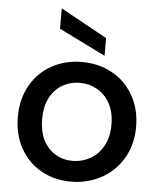

<svg xmlns="http://www.w3.org/2000/svg" viewBox="-56 -853 750 909"><g transform="rotate(5 319.0 -398.5)"><path d="M38.1 -275.9Q38.1 -359.9 75 -425Q111.8 -490.2 176 -525.1Q240.2 -560.1 318.8 -560.1Q397.9 -560.1 461.9 -525.1Q525.9 -490.2 563 -425Q600.1 -359.9 600.1 -275.9Q600.1 -191.9 562 -127Q523.9 -62 458.5 -26.6Q393.1 8.8 314 8.8Q235.8 8.8 172.9 -26.6Q109.9 -62 74 -126.5Q38.1 -190.9 38.1 -275.9ZM153.8 -275.9Q153.8 -187 199.5 -138.4Q245.1 -89.8 314 -89.8Q357.9 -89.8 396.5 -110.8Q435.1 -131.8 459 -173.8Q482.9 -215.8 482.9 -275.9Q482.9 -335.9 460 -377.4Q437 -418.9 398.9 -439.9Q360.8 -460.9 316.9 -460.9Q272.9 -460.9 235.6 -439.9Q198.2 -418.9 176 -377.4Q153.8 -335.9 153.8 -275.9ZM200.7 -708V-804.7L421.9 -682.6V-598.6Z"/></g></svg>

Font: Poppins Medium
Style: Regular
Weight: 500
Designer: Ninad Kale (Devanagari), Jonny Pinhorn (Latin)
Foundry: Indian Type Foundry
Version: 4.004